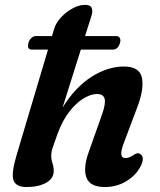

<svg xmlns="http://www.w3.org/2000/svg" viewBox="-20 -740 642 772"><path d="M94.5 -567.5Q97.5 -579.5 106 -587.2Q114.5 -595 124 -595H189L197.5 -623.5Q205 -648 225.2 -670Q245.5 -692 271.8 -706.2Q298 -720.5 321.5 -720.5Q344.5 -720.5 349 -707Q353.5 -693.5 347.5 -675.5L322 -595H447Q457.5 -595 461.8 -587.2Q466 -579.5 462.5 -567.5Q455 -540.5 432.5 -540.5H305L231.5 -307.5Q283.5 -390.5 348.5 -431.5Q413.5 -472.5 478 -472.5Q542.5 -472.5 551 -425.8Q559.5 -379 530.5 -305L477.5 -164Q454.5 -104.5 484.5 -104.5Q491.5 -104.5 498.5 -107Q505.5 -109.5 516 -116Q524.5 -122 531.2 -123.5Q538 -125 545.5 -119.5Q563.5 -105.5 544.5 -69.5Q525.5 -34 487.2 -11Q449 12 401.5 12Q341.5 12 327.5 -26.2Q313.5 -64.5 337 -129.5L390.5 -280.5Q405.5 -323 400.8 -342.5Q396 -362 369.5 -362Q346 -362 316.8 -344.8Q287.5 -327.5 259.5 -292Q231.5 -256.5 211 -201Q197.5 -163 191.8 -146Q186 -129 186 -113.5Q186 -98.5 191 -84Q196 -69.5 196 -52Q196 -22.5 165.5 -5.2Q135 12 87 12Q44.5 12 34.5 -14.5Q24.5 -41 46 -114L173 -540.5H108.5Q87 -540.5 94.5 -567.5Z"/></svg>

Font: Fraunces 9pt SuperSoft SemiBold
Style: Italic
Weight: 600
Italic angle: -16°
Version: Version 1.000;[0bf87f6ff]